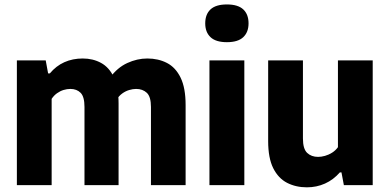

<svg xmlns="http://www.w3.org/2000/svg" viewBox="-20 -812 1708 842"><path d="M54 0V-547H180.5L191 -490H198.5Q226 -523 262.2 -539.2Q298.5 -555.5 343 -555.5Q387.5 -555.5 423 -536.2Q458.5 -517 479.2 -473.8Q500 -430.5 500 -358V0H350.5V-343Q350.5 -388 333.5 -405Q316.5 -422 288.5 -422Q274 -422 259 -417.5Q244 -413 230.2 -403.2Q216.5 -393.5 206.5 -378.5V0ZM642 0V-343Q642 -388 623.8 -405Q605.5 -422 577 -422Q562.5 -422 546.5 -417.2Q530.5 -412.5 516 -402Q501.5 -391.5 491 -374.5L462 -471Q494.5 -515.5 538 -535.5Q581.5 -555.5 626 -555.5Q674 -555.5 712 -536Q750 -516.5 772 -471.5Q794 -426.5 794 -351V0Z M898.5 0V-547H1051.5V0ZM975 -627Q926.5 -627 903.2 -649Q880 -671 880 -709.5Q880 -749 903.2 -770.8Q926.5 -792.5 975 -792.5Q1023.5 -792.5 1046.8 -770.8Q1070 -749 1070 -709.5Q1070 -671 1046.8 -649Q1023.5 -627 975 -627Z M1326 9.5Q1277.5 9.5 1239 -10.2Q1200.5 -30 1178.2 -74.5Q1156 -119 1156 -193V-547H1308.5V-204.5Q1308.5 -159 1327 -141.5Q1345.5 -124 1375 -124Q1389 -124 1405.2 -128.5Q1421.5 -133 1436.5 -142.5Q1451.5 -152 1462 -166.5V-547H1614.5V0H1488L1477.5 -56H1470.5Q1442 -23.5 1405.2 -7Q1368.5 9.5 1326 9.5Z"/></svg>

Font: Encode Sans SemiCondensed
Style: Bold
Weight: 700
Width: 4
Designer: Multiple Designers
Foundry: Impallari Type
Version: Version 3.002